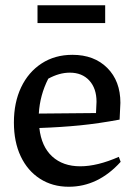

<svg xmlns="http://www.w3.org/2000/svg" viewBox="-20 -703 520 732"><path d="M242 9Q180 9 132.5 -21.5Q85 -52 59 -107Q33 -162 33 -236Q33 -312 60.5 -370Q88 -428 138.5 -461Q189 -494 256 -494Q339 -494 389 -444Q439 -394 439 -311L436 -247Q355 -232 284.5 -225Q214 -218 130 -215Q138 -144 179 -106.5Q220 -69 286 -69Q351 -69 433 -105L440 -86Q354 9 242 9ZM164 -403Q132 -340 128 -270L346 -272L348 -315Q348 -366 320.5 -396Q293 -426 246 -426Q206 -426 164 -403ZM123 -615V-683H381V-615Z"/></svg>

Font: Piazzolla Medium
Style: Regular
Weight: 500
Designer: Juan Pablo del Peral
Foundry: Huerta Tipografica
Version: Version 1.330